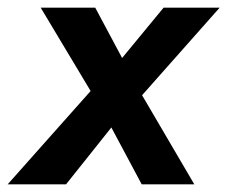

<svg xmlns="http://www.w3.org/2000/svg" viewBox="-41 -480 592 500"><path d="M385 -460H531L329 -232L465 0H328L249 -148L131 0H-21L195 -243L65 -460H207L277 -329Z"/></svg>

Font: Jost* 600 Semi
Style: Italic
Weight: 600
Italic angle: -10°
Version: Version 3.500